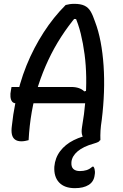

<svg xmlns="http://www.w3.org/2000/svg" viewBox="-20 -730 640 1000"><path d="M40 -277H351Q374 -277 391 -271Q408 -265 419 -254L437 -259V-228V-192H64Q50 -192 43 -201Q36 -210 34.5 -226Q33 -242 37 -260ZM129 0Q121 2 111.5 4Q102 6 91 6Q71 6 58.5 -3Q46 -12 42 -30Q38 -48 42 -76Q48 -134 59 -188Q70 -242 84.5 -292Q99 -342 118 -389Q137 -436 159.5 -479Q182 -522 207.5 -561.5Q233 -601 261.5 -636.5Q290 -672 322 -704Q333 -707 344 -708.5Q355 -710 367 -710Q400 -710 420 -700.5Q440 -691 452 -670.5Q464 -650 475 -617Q493 -570 504 -512Q515 -454 519.5 -387.5Q524 -321 521.5 -250Q519 -179 510 -106Q505 -74 503.5 -49.5Q502 -25 503 0Q495 3 483.5 4.5Q472 6 457 6Q439 6 426 -2Q413 -10 408 -26Q403 -42 407 -67Q419 -136 424.5 -201.5Q430 -267 429 -328.5Q428 -390 420.5 -447Q413 -504 400.5 -555Q388 -606 368 -650L391 -629L350 -633L380 -648Q336 -596 298.5 -538Q261 -480 231.5 -417Q202 -354 180 -286.5Q158 -219 145.5 -147.5Q133 -76 129 0ZM462 -30Q468 -31 476.5 -25Q485 -19 500 1Q498 6 491.5 9.5Q485 13 468 18Q414 33 384.5 58Q355 83 352 114Q350 139 362 150Q374 161 396 161Q415 161 431 156Q447 151 461 138H467Q471 144 472.5 150.5Q474 157 474.5 164.5Q475 172 473 182Q469 216 442 233Q415 250 370 250Q316 250 288 220.5Q260 191 263 138Q267 92 293.5 57Q320 22 364 0Q408 -22 462 -30Z"/></svg>

Font: Rec Mono Duotone
Style: Italic
Weight: 400
Italic angle: -10°
Monospace: yes
Version: Version 1.085; ttfautohint (v1.8.4.7-5d5b)